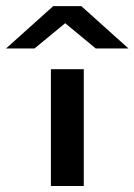

<svg xmlns="http://www.w3.org/2000/svg" viewBox="-53 -622 449 642"><path d="M267.1 -460 165 -544.4 62.5 -460H-32.7L125 -601.6H218.8L376.5 -460ZM117.2 0V-390.6H227.1V0Z"/></svg>

Font: Squarish Sans CT
Style: RegularSC
Weight: 400
Version: Version 0.9